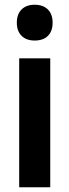

<svg xmlns="http://www.w3.org/2000/svg" viewBox="-20 -790 292 810"><path d="M61 -544H192V0H61ZM126 -770Q162 -770 182 -750Q202 -730 202 -694Q202 -659 182.5 -639Q163 -619 126 -619Q91 -619 71 -639Q51 -659 51 -694Q51 -730 71 -750Q91 -770 126 -770Z"/></svg>

Font: Evergrow Sans
Style: Bold
Weight: 700
Foundry: 10Web
Version: Version 1.000